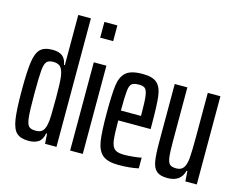

<svg xmlns="http://www.w3.org/2000/svg" viewBox="-102 -904 1354 1072"><g transform="rotate(15 575.0 -367.5)"><path d="M30 -256Q30 -367 38 -420.5Q46 -474 68.5 -496Q91 -518 139 -518Q176 -518 196 -502Q216 -486 221 -453H226V-743H299V0H233L229 -58H224Q217 -20 195 -6Q173 8 140 8Q93 8 70 -13Q47 -34 38.5 -88.5Q30 -143 30 -256ZM219 -106Q224 -128 225 -162.5Q226 -197 226 -267Q226 -353 221 -388Q215 -426 201 -440Q187 -454 160 -454Q133 -454 121.5 -441Q110 -428 106.5 -389Q103 -350 103 -255Q103 -160 107 -121Q111 -82 122.5 -69.5Q134 -57 163 -57Q187 -57 200 -68Q213 -79 219 -106Z M377 -652V-743H452V-652ZM378 0V-510H451V0Z M781 -232H594Q594 -151 599 -116Q604 -81 620.5 -68Q637 -55 675 -55Q695 -55 726.5 -58Q758 -61 774 -65V-3Q725 8 659 8Q596 8 567 -16Q538 -40 529.5 -92.5Q521 -145 521 -254Q521 -366 528 -417Q535 -468 563.5 -493Q592 -518 658 -518Q717 -518 742.5 -495Q768 -472 774.5 -421Q781 -370 781 -255ZM594 -289H710V-304Q710 -374 705.5 -405Q701 -436 690 -445.5Q679 -455 655 -455Q625 -455 613 -445Q601 -435 597.5 -402.5Q594 -370 594 -289Z M846 -176V-510H919V-205Q919 -136 923 -106.5Q927 -77 938.5 -67Q950 -57 976 -57Q1005 -57 1018 -77Q1031 -97 1034 -135.5Q1037 -174 1037 -257V-510H1110V0H1044L1040 -59H1035Q1019 8 941 8Q900 8 879.5 -9Q859 -26 852.5 -64Q846 -102 846 -176Z"/></g></svg>

Font: Saira Ultra Condensed Medium
Style: Regular
Weight: 500
Width: 1
Designer: Hector Gatti with collaboration of the Omnibus-Type team
Foundry: Omnibus-Type
Version: Version 1.001; ttfautohint (v1.8)